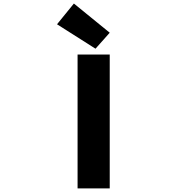

<svg xmlns="http://www.w3.org/2000/svg" viewBox="-20 -1047 1040 1067"><path d="M411.1 0V-744.1H589.8V0ZM510.7 -776.4 296.9 -912.1 390.6 -1027.3 589.8 -865.2Z"/></svg>

Font: GenEi Gothic M Heavy
Style: Regular
Weight: 800
Designer: o_tamon (Modified); [Source Han Sans]
Ryoko NISHIZUKA  (kana & ideographs); Paul D. Hunt (Latin, Greek & Cyrillic); Wenl
Version: Version 1.1a;Original Version 1.004